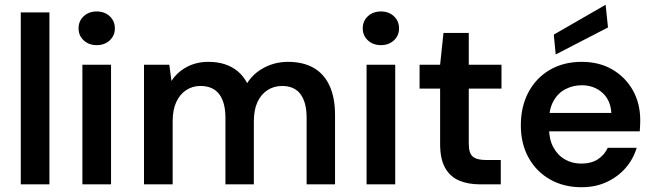

<svg xmlns="http://www.w3.org/2000/svg" viewBox="-20 -772 2744 804"><path d="M67 0V-720H187V0Z M325 0V-501H445V0ZM385 -583Q352 -583 330.5 -603Q309 -623 309 -653Q309 -684 330.5 -704Q352 -724 385 -724Q418 -724 439.5 -704Q461 -684 461 -653Q461 -623 439.5 -603Q418 -583 385 -583Z M583 0V-501H689L698 -433Q722 -470 762 -491.5Q802 -513 853 -513Q891 -513 921.5 -503Q952 -493 975.5 -473.5Q999 -454 1015 -424Q1042 -466 1087.5 -489.5Q1133 -513 1186 -513Q1249 -513 1293 -488Q1337 -463 1360 -413Q1383 -363 1383 -290V0H1264V-279Q1264 -343 1238.5 -377.5Q1213 -412 1161 -412Q1127 -412 1100 -394.5Q1073 -377 1058 -344.5Q1043 -312 1043 -264V0H924V-279Q924 -343 898 -377.5Q872 -412 819 -412Q786 -412 759.5 -394.5Q733 -377 718 -344.5Q703 -312 703 -264V0Z M1515 0V-501H1635V0ZM1575 -583Q1542 -583 1520.5 -603Q1499 -623 1499 -653Q1499 -684 1520.5 -704Q1542 -724 1575 -724Q1608 -724 1629.5 -704Q1651 -684 1651 -653Q1651 -623 1629.5 -603Q1608 -583 1575 -583Z M1991 0Q1940 0 1902.5 -16Q1865 -32 1844 -69Q1823 -106 1823 -169V-401H1737V-501H1823L1837 -634H1943V-501H2080V-401H1943V-169Q1943 -131 1959.5 -116.5Q1976 -102 2015 -102H2077V0Z M2415 12Q2341 12 2283.5 -20.5Q2226 -53 2193.5 -111.5Q2161 -170 2161 -247Q2161 -326 2193 -386Q2225 -446 2282.5 -479.5Q2340 -513 2416 -513Q2490 -513 2545 -480.5Q2600 -448 2630.5 -393Q2661 -338 2661 -269Q2661 -259 2660.5 -247Q2660 -235 2659 -222H2248V-299H2540Q2537 -353 2502 -384Q2467 -415 2416 -415Q2379 -415 2347.5 -398.5Q2316 -382 2297.5 -348.5Q2279 -315 2279 -265V-236Q2279 -189 2297 -155.5Q2315 -122 2345.5 -104.5Q2376 -87 2414 -87Q2456 -87 2483.5 -105Q2511 -123 2525 -153H2646Q2632 -106 2600 -69Q2568 -32 2521 -10Q2474 12 2415 12ZM2307 -544 2299 -627 2516 -752 2526 -657Z"/></svg>

Font: DM Sans 17pt SemiBold
Style: Regular
Weight: 600
Version: Version 4.004;gftools[0.9.30]